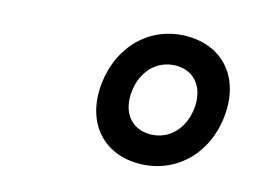

<svg xmlns="http://www.w3.org/2000/svg" viewBox="-49 -852 718 498"><g transform="rotate(10 310.0 -603.5)"><path d="M341 -430.5C437.5 -422 519 -486 539 -589.5C559 -693 505 -769 408.5 -777.5C312 -786.5 231 -722 210.5 -618.5C190.5 -515 244.5 -439 341 -430.5ZM356.5 -510.5C304.5 -515.5 280.5 -558 291 -611.5C301.5 -665 341 -702 393 -697.5C444.5 -693 469 -650.5 458.5 -596.5C448 -543 408.5 -506 356.5 -510.5Z"/></g></svg>

Font: Monaspace Neon ExtraBold
Style: Italic
Weight: 800
Italic angle: -11°
Designer: Riley Cran & the Lettermatic Team
Foundry: Lettermatic
Version: Version 1.200 (Monaspace Neon)